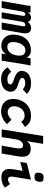

<svg xmlns="http://www.w3.org/2000/svg" viewBox="1366 -2222 850 3658"><g transform="rotate(90 1791.0 -393.0)"><path d="M72 -550H203L199 -500Q218 -528.5 242.5 -544.2Q267 -560 295 -560Q329.5 -560 351.8 -542Q374 -524 377 -493.5Q400.5 -529.5 430.2 -544.5Q460 -559.5 496 -559.5Q545 -559.5 571.2 -532.2Q597.5 -505 597.5 -448.5Q597.5 -420.5 592 -391L523.5 0H391L461 -398.5Q463 -409 463 -419.5Q463 -451 437 -451Q413.5 -451 397.5 -434.8Q381.5 -418.5 377 -391.5L312 0H196.5L263 -396Q264.5 -406 264.5 -414Q264.5 -432 257 -441.5Q249.5 -451 235.5 -451Q193.5 -451 182.5 -390.5L114 0H-18L61 -448.5Q66.5 -480 69.5 -503.8Q72.5 -527.5 72 -550Z M621 -222.5Q621 -255 627 -291Q642 -380 684.8 -439.8Q727.5 -499.5 787.8 -528.5Q848 -557.5 917 -557.5Q971 -557.5 1005.5 -535.5Q1040 -513.5 1058 -479.5L1072.5 -550H1210Q1202 -518.5 1190 -449L1129 -71.5Q1125.5 -48 1124 -30L1120.5 0H981.5Q983.5 -21 998 -85Q973 -45.5 934.2 -19.5Q895.5 6.5 840.5 6.5Q777 6.5 727.2 -20.2Q677.5 -47 649.2 -98.5Q621 -150 621 -222.5ZM1018.5 -289Q1022 -312 1022 -334.5Q1022 -394 994.5 -423Q967 -452 922 -452Q877.5 -452 845 -425Q812.5 -398 793.5 -357.2Q774.5 -316.5 767 -274Q762.5 -245 762.5 -224Q762.5 -173 784 -140.2Q805.5 -107.5 854.5 -107.5Q893 -107.5 927 -127.5Q961 -147.5 985.2 -188.5Q1009.5 -229.5 1018.5 -289Z M1243.5 -110 1327 -183Q1349 -158 1368.2 -142.5Q1387.5 -127 1413.2 -117.8Q1439 -108.5 1474.5 -108.5Q1511.5 -108.5 1538 -120.2Q1564.5 -132 1569.5 -159.5Q1570.5 -165.5 1570.5 -167.5Q1570.5 -182.5 1558.2 -194Q1546 -205.5 1523.8 -215Q1501.5 -224.5 1463 -237Q1389.5 -261 1350.8 -295.2Q1312 -329.5 1312 -381Q1312 -394.5 1315 -409.5Q1323.5 -455 1352.8 -488.8Q1382 -522.5 1431.2 -541Q1480.5 -559.5 1547 -559.5Q1618.5 -559.5 1667.8 -538.5Q1717 -517.5 1751 -478L1664 -403Q1615 -449 1544.5 -449Q1500.5 -449 1473.2 -433.8Q1446 -418.5 1446 -391.5Q1446 -372.5 1462.5 -358.8Q1479 -345 1502.2 -336Q1525.5 -327 1561.5 -316Q1570.5 -313 1580.2 -310Q1590 -307 1600 -303.5Q1648.5 -286.5 1679 -254.8Q1709.5 -223 1709.5 -173Q1709.5 -161.5 1707 -145.5Q1698.5 -96 1666.8 -60.8Q1635 -25.5 1584.5 -7.2Q1534 11 1471 11Q1415 11 1373.5 -3.5Q1332 -18 1301.8 -44.2Q1271.5 -70.5 1243.5 -110Z M1847 -219.5Q1847 -251 1853 -287Q1867.5 -368 1910.2 -429.5Q1953 -491 2019.5 -524.8Q2086 -558.5 2170 -558.5Q2251.5 -558.5 2299.8 -527.2Q2348 -496 2379.5 -443.5L2280 -373Q2257 -406.5 2231 -421.8Q2205 -437 2166 -437Q2096 -437 2049.8 -392Q2003.5 -347 1990 -270Q1986.5 -247.5 1986.5 -233.5Q1986.5 -194 2002.8 -167Q2019 -140 2044.2 -127Q2069.5 -114 2097 -114Q2133 -114 2173.2 -134.8Q2213.5 -155.5 2242 -187L2328 -101.5Q2281.5 -51.5 2219.2 -20.5Q2157 10.5 2082 10.5Q2012 10.5 1958.8 -16.8Q1905.5 -44 1876.2 -95.8Q1847 -147.5 1847 -219.5Z M2553 -790H2702L2652 -478Q2679.5 -519.5 2713.8 -536.8Q2748 -554 2794.5 -554Q2948.5 -554 2948.5 -396.5Q2948.5 -362 2942 -324.5L2887 0H2736L2781.5 -254.5Q2790 -304 2790 -334Q2790 -372.5 2776.2 -390Q2762.5 -407.5 2732 -407.5Q2637 -407.5 2612.5 -246L2575 0H2427.5Z M3180.5 -149.5Q3180.5 -171.5 3184.5 -199.5L3216 -398.5L3048 -354L3066.5 -479L3385 -558L3329.5 -222Q3326.5 -202.5 3326.5 -186Q3326.5 -121 3380.5 -121Q3402.5 -121 3425.8 -131.5Q3449 -142 3468.5 -159.5L3536.5 -61.5Q3456 6 3342.5 6Q3260 6 3220.2 -35.2Q3180.5 -76.5 3180.5 -149.5ZM3251 -688.5Q3251 -704.5 3254.5 -722Q3260 -752 3270.5 -768.5Q3281 -785 3298.5 -791.8Q3316 -798.5 3344 -798.5Q3387.5 -798.5 3407 -783Q3426.5 -767.5 3426.5 -735Q3426.5 -719 3423 -702Q3417.5 -673 3407.2 -656.5Q3397 -640 3379.2 -632.8Q3361.5 -625.5 3332 -625.5Q3289.5 -625.5 3270.2 -640.8Q3251 -656 3251 -688.5Z"/></g></svg>

Font: JuliaMono ExtraBoldItalic
Style: Regular
Weight: 800
Italic angle: -9°
Monospace: yes
Designer: cormullion
Foundry: corm
Version: Version 0.049; ttfautohint (v1.8.4)